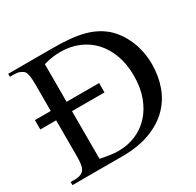

<svg xmlns="http://www.w3.org/2000/svg" viewBox="-144 -826 1012 989"><g transform="rotate(-30 361.5 -331.0)"><path d="M684.1 -335Q684.1 -265.1 662.1 -204.1Q640.1 -143.1 594.7 -97.7Q549.3 -52.2 479.5 -26.1Q409.7 0 314 0H17.6V-18.6H42.5Q63.5 -18.6 78.4 -24.9Q93.3 -31.2 101.1 -44.9Q106 -53.2 108.9 -71.3Q111.8 -89.4 111.8 -117.7V-331.1H17.6V-386.7H111.8V-545.4Q111.8 -606.4 99.1 -623.5Q88.9 -633.8 75 -639.2Q61 -644.5 42.5 -644.5H17.6V-662.1H286.6Q341.8 -662.1 386 -657.7Q430.2 -653.3 465.8 -643.8Q501.5 -634.3 530 -619.4Q558.6 -604.5 582 -584Q605 -563.5 623.8 -536.6Q642.6 -509.8 656 -478Q669.4 -446.3 676.8 -410.2Q684.1 -374 684.1 -335ZM573.7 -330.1Q573.7 -398.9 553.7 -453.6Q533.7 -508.3 498.3 -546.4Q462.9 -584.5 413.8 -605Q364.7 -625.5 306.2 -625.5Q284.2 -625.5 259.5 -622.3Q234.9 -619.1 206.1 -610.8V-386.7H399.4V-331.1H206.1V-47.9Q236.8 -41.5 262.7 -37.6Q288.6 -33.7 309.6 -33.7Q365.7 -33.2 414.1 -53.5Q462.4 -73.7 497.8 -112.1Q533.2 -150.4 553.5 -205.6Q573.7 -260.7 573.7 -330.1Z"/></g></svg>

Font: Doulos SIL
Style: Regular
Weight: 400
Designer: Walt Agee, Victor Gaultney, Peter Martin, Debbi Hosken
Foundry: SIL International
Version: Version 4.110; 2011; Maintenance release